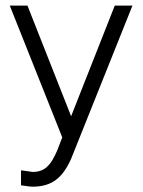

<svg xmlns="http://www.w3.org/2000/svg" viewBox="-20 -539 520 700"><path d="M239.3 40 462.9 -518.6H398.4L239.3 -115.2L80.1 -518.6H15.6L207 -38.1L188.5 9.8Q170.9 50.8 154.3 66.4Q133.8 87.9 98.6 87.9L79.1 85L56.6 82V136.7Q68.4 138.7 78.1 139.6Q88.9 141.6 99.6 141.6Q151.4 141.6 184.6 116.2Q215.8 92.8 239.3 40Z"/></svg>

Font: Dotum
Style: Regular
Weight: 400
Version: Version 2.21